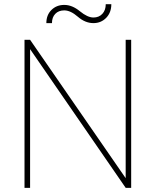

<svg xmlns="http://www.w3.org/2000/svg" viewBox="-20 -902 748 922"><path d="M514.6 -881.8Q514.6 -841.8 490 -816.4Q465.3 -791 428.7 -791Q389.2 -791 354 -821.5Q318.8 -852.1 288.6 -852.1Q261.2 -852.1 245.4 -835.4Q229.5 -818.8 229.5 -791H202.6Q202.6 -830.1 227.1 -854.2Q251.5 -878.4 288.6 -878.4Q326.7 -878.4 363.5 -848.1Q400.4 -817.9 428.7 -817.9Q455.1 -817.9 471.4 -835.4Q487.8 -853 487.8 -881.8ZM609.9 0H583.5L124.5 -666V0H97.7V-710.9H124.5L583.5 -46.4V-710.9H609.9Z"/></svg>

Font: TypoPRO Roboto
Style: Regular
Weight: 250
Designer: Google
Version: Version 2.136; 2016